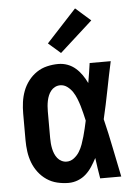

<svg xmlns="http://www.w3.org/2000/svg" viewBox="-55 -812 609 862"><g transform="rotate(-5 250.0 -381.0)"><path d="M219 8Q194 8 168.5 2Q143 -4 121.5 -18.5Q100 -33 84 -54Q68 -75 59 -99Q50 -123 46.5 -148.5Q43 -174 43 -200V-320Q43 -346 46.5 -371.5Q50 -397 59 -421Q68 -445 84 -466Q100 -487 121.5 -501.5Q143 -516 168.5 -522Q194 -528 219 -528Q241 -528 261 -520.5Q281 -513 297 -499Q313 -485 325 -467.5Q337 -450 346 -431Q350 -454 353.5 -476Q357 -498 360 -520H455Q441 -456 428.5 -391.5Q416 -327 401 -263Q417 -198 430 -132Q443 -66 457 0H362Q358 -23 354.5 -46.5Q351 -70 348 -93Q338 -74 326 -55.5Q314 -37 298 -22.5Q282 -8 261.5 0Q241 8 219 8ZM219 -88Q237 -88 252 -99.5Q267 -111 276.5 -126.5Q286 -142 292 -159Q298 -176 303 -193.5Q308 -211 312 -228.5Q316 -246 320 -264Q316 -281 312 -298Q308 -315 303 -331.5Q298 -348 291.5 -364.5Q285 -381 275.5 -395.5Q266 -410 251.5 -421Q237 -432 219 -432Q207 -432 196 -426.5Q185 -421 177.5 -411.5Q170 -402 165.5 -391Q161 -380 158.5 -368Q156 -356 155 -344Q154 -332 154 -320V-200Q154 -188 155 -176Q156 -164 158.5 -152Q161 -140 165.5 -129Q170 -118 177.5 -108.5Q185 -99 196 -93.5Q207 -88 219 -88ZM236 -576 181 -624 316 -770 384 -710Z"/></g></svg>

Font: Iosevka SS08 Regular
Style: Bold
Weight: 700
Monospace: yes
Designer: Belleve Invis
Foundry: Belleve Invis
Version: Version 16.3.4; ttfautohint (v1.8.4)